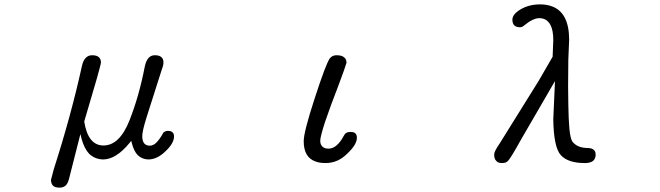

<svg xmlns="http://www.w3.org/2000/svg" viewBox="-20 -736 3040 885"><path d="M298.8 85.9 350.6 -118.2 356.4 -94.7Q369.1 -49.8 391.6 -26.4Q418 -2 455.1 -1Q514.6 -1 577.1 -77.1L585 -86.9L587.9 -75.2Q597.7 -38.1 615.2 -20.5Q634.8 -2 663.1 -1Q704.1 -1 742.2 -38.1Q782.2 -75.2 782.2 -107.4Q782.2 -119.1 775.4 -126Q768.6 -132.8 752.9 -132.8Q741.2 -131.8 734.4 -126Q731.4 -123 729.5 -118.2Q714.8 -92.8 700.7 -78.6Q686.5 -64.5 670.9 -64.5Q655.3 -64.5 646.5 -73.2Q635.7 -84 635.7 -107.9Q635.7 -131.8 655.3 -194.3L726.6 -418Q733.4 -434.6 733.4 -449.2Q733.4 -464.8 723.6 -472.7Q714.8 -481.4 693.4 -481.4Q658.2 -481.4 647.5 -429.7Q621.1 -293 577.1 -181.6Q531.2 -65.4 457 -65.4Q385.7 -65.4 368.2 -175.8Q445.3 -433.6 445.3 -448.2Q445.3 -462.9 436.5 -471.7Q426.8 -481.4 404.3 -481.4Q386.7 -481.4 375 -468.8Q363.3 -458 357.4 -430.7Q307.6 -204.1 228.5 42Q215.8 89.8 214.8 93.8Q215.8 110.4 223.6 119.1Q233.4 128.9 253.4 128.9Q273.4 128.9 283.7 118.2Q293.9 107.4 298.8 85.9Z M1379.9 -85Q1379.9 -9.8 1435.5 8.8Q1454.1 15.6 1480.5 15.6Q1537.1 15.6 1580.1 -27.3Q1625 -69.3 1625 -100.6Q1625 -114.3 1618.2 -121.1Q1611.3 -127.9 1594.7 -127.9Q1573.2 -127.9 1565.4 -111.3Q1533.2 -50.8 1494.1 -50.8Q1475.6 -50.8 1465.8 -60.5Q1456.1 -70.3 1456.1 -87.4Q1456.1 -104.5 1477.5 -171.9Q1504.9 -252 1538.1 -336.9Q1573.2 -430.7 1577.1 -446.3Q1577.1 -461.9 1568.4 -469.7Q1557.6 -481.4 1531.2 -481.4Q1511.7 -481.4 1500 -466.8Q1481.4 -439.5 1430.7 -283.2Q1379.9 -127.9 1379.9 -85Z M2268.6 6.8Q2276.4 15.6 2293.9 15.6Q2312.5 15.6 2321.3 5.9Q2333 -4.9 2382.8 -94.7L2538.1 -362.3L2530.3 -186.5Q2531.2 -121.1 2540 -79.6Q2548.8 -38.1 2565.4 -20.5Q2598.6 15.6 2675.8 15.6Q2714.8 15.6 2722.7 -7.8Q2725.6 -14.6 2725.6 -21.5Q2725.6 -28.3 2724.6 -32.2Q2719.7 -52.7 2690.4 -53.7Q2639.6 -53.7 2617.2 -85Q2608.4 -101.6 2604.5 -143.1Q2600.6 -184.6 2599.6 -255.9L2598.6 -338.9L2599.6 -460.9L2603.5 -554.7Q2602.5 -678.7 2523.4 -707Q2500 -715.8 2469.7 -715.8Q2418 -715.8 2378.9 -692.4Q2341.8 -669.9 2341.8 -645.5Q2341.8 -627.9 2350.6 -619.1Q2359.4 -610.4 2377 -610.4Q2386.7 -610.4 2395.5 -618.2Q2436.5 -652.3 2465.8 -652.3Q2500 -652.3 2516.6 -622.1Q2530.3 -597.7 2530.3 -550.8L2527.3 -474.6L2462.9 -363.3L2282.2 -73.2Q2257.8 -38.1 2257.8 -23.9Q2257.8 -9.8 2261.2 -3.4Q2264.6 2.9 2268.6 6.8Z"/></svg>

Font: FakePearl
Style: Light
Weight: 350
Version: Version 1.2